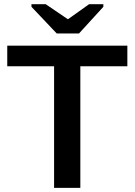

<svg xmlns="http://www.w3.org/2000/svg" viewBox="-20 -909 651 929"><path d="M368.7 -588.4V0H241.7V-588.4H15.1V-688H596.2V-588.4ZM480 -876 362.3 -747.1H254.4L132.3 -876V-888.7H201.2L307.6 -816.4H309.6L411.1 -888.7H480Z"/></svg>

Font: Arimo SemiBold
Style: Regular
Weight: 600
Designer: Steve Matteson
Foundry: Monotype Imaging Inc.
Version: Version 1.33